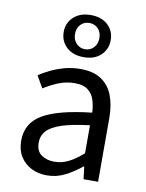

<svg xmlns="http://www.w3.org/2000/svg" viewBox="-86 -812 675 885"><g transform="rotate(10 252.0 -369.5)"><path d="M194 12Q154 12 121.5 -4.5Q89 -21 70 -51.5Q51 -82 51 -126Q51 -208 123 -250Q195 -292 351 -309Q350 -339 341.5 -367Q333 -395 311 -412Q289 -429 250 -429Q208 -429 171 -413.5Q134 -398 105 -379L73 -435Q95 -450 125 -464.5Q155 -479 190 -488.5Q225 -498 264 -498Q323 -498 360.5 -473.5Q398 -449 415.5 -404Q433 -359 433 -298V0H365L358 -58H355Q320 -29 280 -8.5Q240 12 194 12ZM217 -56Q253 -56 284.5 -72Q316 -88 351 -119V-250Q269 -240 221.5 -224.5Q174 -209 153 -186Q132 -163 132 -131Q132 -91 157 -73.5Q182 -56 217 -56ZM267 -554Q217 -554 187 -582Q157 -610 157 -653Q157 -695 187 -723Q217 -751 267 -751Q318 -751 347.5 -723Q377 -695 377 -653Q377 -610 347.5 -582Q318 -554 267 -554ZM267 -591Q291 -591 307.5 -608Q324 -625 324 -653Q324 -681 307.5 -697.5Q291 -714 267 -714Q243 -714 226.5 -697.5Q210 -681 210 -653Q210 -625 227 -608Q244 -591 267 -591Z"/></g></svg>

Font: Source Sans 3 ExtraLight
Style: Regular
Weight: 400
Version: Version 3.052;hotconv 1.1.0;makeotfexe 2.6.0